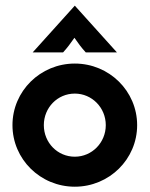

<svg xmlns="http://www.w3.org/2000/svg" viewBox="-20 -660 540 693"><path d="M97.9 -470.8H207.6C222.9 -487.5 234.7 -503.5 248.6 -523.6C262.5 -503.5 274.3 -487.5 289.6 -470.8H402.1L250 -639.6ZM250 13.9C374.3 13.9 475 -85.4 475 -208.3C475 -331.2 374.3 -430.6 250 -430.6C125.7 -430.6 25 -331.2 25 -208.3C25 -85.4 125.7 13.9 250 13.9ZM250 -94.4C187.5 -94.4 138.2 -145.1 138.2 -208.3C138.2 -271.5 187.5 -322.2 250 -322.2C311.8 -322.2 361.8 -271.5 361.8 -208.3C361.8 -145.1 311.8 -94.4 250 -94.4Z"/></svg>

Font: Afacad
Style: Bold
Weight: 700
Designer: Kristian Moeller
Foundry: Dicotype
Version: Version 1.000